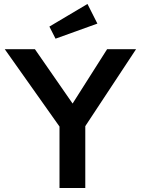

<svg xmlns="http://www.w3.org/2000/svg" viewBox="-20 -948 710 968"><path d="M280 0V-310L4 -700H156L346 -426L520 -700H666L410 -312V0ZM260 -753 229 -814 421 -928 471 -829Z"/></svg>

Font: Readex Pro Medium
Style: Regular
Weight: 500
Designer: Bonnie Shaver-Troup, Thomas Jockin
Foundry: Lexend
Version: Version 1.204; ttfautohint (v1.8.4.7-5d5b)